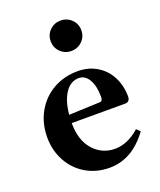

<svg xmlns="http://www.w3.org/2000/svg" viewBox="-132 -775 721 866"><g transform="rotate(-20 229.0 -342.0)"><path d="M415 -115 432 -99Q354 8 245 8Q182 8 132 -21.5Q82 -51 54 -102.5Q26 -154 26 -216Q26 -284 56 -337.5Q86 -391 138.5 -421Q191 -451 257 -451Q308 -451 348 -427Q388 -403 410 -360.5Q432 -318 432 -265Q432 -254 426 -247Q420 -240 409 -240H152V-239Q152 -157 193.5 -110.5Q235 -64 297 -64Q357 -64 415 -115ZM154 -279 303 -285Q317 -285 317 -306Q317 -358 299 -389Q281 -420 251 -420Q211 -420 185.5 -382Q160 -344 154 -279ZM189 -619Q189 -650 210.5 -671Q232 -692 262 -692Q293 -692 314.5 -671Q336 -650 336 -619Q336 -588 314.5 -567Q293 -546 262 -546Q232 -546 210.5 -567Q189 -588 189 -619Z"/></g></svg>

Font: Ibarra Real Nova
Style: Bold
Weight: 700
Designer: Jose Maria Ribagorda & Octavio Pardo
Foundry: Jose Maria Ribagorda
Version: Version 1.014